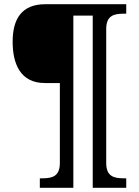

<svg xmlns="http://www.w3.org/2000/svg" viewBox="-20 -780 660 911"><path d="M169 111H328V-706H420V111H579V66H566C521 66 484 57 484 -6V-643C484 -706 521 -715 566 -715H579V-760H195C82 -760 40 -689 40 -582C40 -478 76 -386 193 -386H264V-6C264 57 227 66 182 66H169Z"/></svg>

Font: Noto Serif Medium
Style: Regular
Weight: 500
Designer: Monotype Design Team
Foundry: Monotype Imaging Inc.
Version: Version 2.013